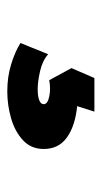

<svg xmlns="http://www.w3.org/2000/svg" viewBox="107 -168 285 540"><g transform="rotate(90 250.0 102.5)"><path d="M236.5 225Q195.5 225 160.5 214.2Q125.5 203.5 100.5 188L132 110Q150 126 179.5 132.8Q209 139.5 230.5 139.5Q250 139.5 261.2 135.2Q272.5 131 272.5 122.5Q272.5 111.5 251 107Q229.5 102.5 205 107L171 44.5L199 -20H293.5L278 28.5Q333.5 34 366 57.2Q398.5 80.5 398.5 122.5Q398.5 158 374 180.8Q349.5 203.5 312.5 214.2Q275.5 225 236.5 225Z"/></g></svg>

Font: Geologica Roman ExtraBold
Style: Regular
Weight: 800
Designer: Sindre Bremnes, Frode Helland
Foundry: Monokrom Skriftforlag AS
Version: Version 1.010;gftools[0.9.28]